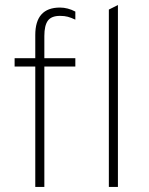

<svg xmlns="http://www.w3.org/2000/svg" viewBox="-20 -742 591 762"><path d="M156 0H120V-478H38V-511H120V-603Q120 -712 218 -712Q249 -712 279 -696V-664Q262 -672 249 -675.5Q236 -679 218 -679Q184 -679 170 -660Q156 -641 156 -599V-511H279V-478H156ZM412 -704 448 -722V0H412Z"/></svg>

Font: Overpass Thin
Style: Regular
Weight: 100
Designer: Delve Withrington, Thomas Jockin
Foundry: Delve Fonts
Version: Version 3.000;DELV;Overpass